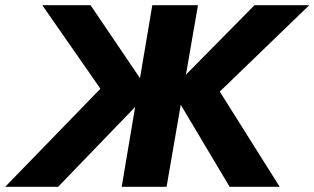

<svg xmlns="http://www.w3.org/2000/svg" viewBox="-54 -720 1212 740"><path d="M295 -700H109L333 -378L-34 0H170L522 -365ZM533 -700 415 0H588L709 -700ZM927 -700 607 -376 831 0H1024L793 -367L1138 -700Z"/></svg>

Font: Jost
Style: Bold Italic
Weight: 700
Italic angle: -5°
Version: Version 3.710